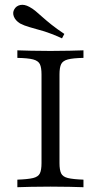

<svg xmlns="http://www.w3.org/2000/svg" viewBox="-20 -781 421 801"><path d="M52.4 0V-31.5Q96.8 -33.1 118.1 -38.3Q139.5 -43.5 146.4 -57.7Q153.2 -71.8 153.2 -100.8V-470.2Q153.2 -499.2 146.4 -513.3Q139.5 -527.4 118.1 -533.1Q96.8 -538.7 52.4 -539.5V-571Q74.2 -570.2 109.7 -569.4Q145.2 -568.5 190.3 -568.5Q233.9 -568.5 270.2 -569.4Q306.5 -570.2 328.2 -571V-539.5Q284.7 -538.7 263.3 -533.1Q241.9 -527.4 235.1 -513.3Q228.2 -499.2 228.2 -470.2V-100.8Q228.2 -71.8 235.1 -57.7Q241.9 -43.5 263.3 -38.3Q284.7 -33.1 328.2 -31.5V0Q306.5 -0.8 270.2 -1.6Q233.9 -2.4 190.3 -2.4Q145.2 -2.4 109.7 -1.6Q74.2 -0.8 52.4 0ZM238.7 -621Q192.7 -641.9 159.7 -651.6Q126.6 -661.3 103.6 -667.7Q80.6 -674.2 63.7 -683.1Q44.4 -695.2 37.9 -711.7Q31.5 -728.2 39.5 -741.9Q47.6 -756.5 64.5 -760.1Q81.5 -763.7 102.4 -752.4Q116.1 -745.2 129 -734.3Q141.9 -723.4 157.7 -709.3Q173.4 -695.2 195.2 -677.8Q216.9 -660.5 248.4 -639.5Z"/></svg>

Font: Playfair 12pt Light
Style: Regular
Weight: 300
Designer: Claus Eggers Sørensen
Foundry: Claus Eggers Sørensen
Version: Version 2.000;gftools[0.9.28]